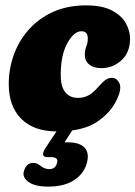

<svg xmlns="http://www.w3.org/2000/svg" viewBox="-20 -478 503 713"><path d="M282.5 -362Q254.5 -362 230 -317.5Q205.5 -273 205.5 -200.5Q205.5 -155.5 222.8 -135Q240 -114.5 269 -114.5Q291 -114.5 308 -123.5Q325 -132.5 342 -152Q358 -170.5 369.8 -179.8Q381.5 -189 395.5 -189Q413 -189 423 -169.8Q433 -150.5 415.5 -111.5Q392.5 -60 339.5 -25Q286.5 10 191 10Q106 10 59.2 -36.5Q12.5 -83 12.5 -166Q12.5 -222 31.2 -274.2Q50 -326.5 86.8 -368Q123.5 -409.5 177 -433.8Q230.5 -458 300 -458Q358.5 -458 394.2 -439.8Q430 -421.5 446.5 -393Q463 -364.5 463 -334.5Q463 -283 430.8 -254Q398.5 -225 357.5 -225Q328 -225 311.5 -238.2Q295 -251.5 295 -274Q295 -292.5 300.5 -305.5Q306 -318.5 306 -335Q306 -362 282.5 -362ZM202 -8.5H258L219.5 50.5Q225 50.5 231 50.5Q275.5 50.5 294 70.2Q312.5 90 302.5 127.5Q291.5 167.5 254.8 191.2Q218 215 159.5 215Q109.5 215 86 197.8Q62.5 180.5 68.5 159Q76.5 127 104 127Q113 127 119.2 130.5Q125.5 134 132 139Q146.5 150 163 150Q186 150 192 126.5Q198 105.5 169 105.5H156Q141 105.5 140 96Q139 86.5 149 71.5Z"/></svg>

Font: Fraunces 144pt S100 Black
Style: Italic
Weight: 900
Italic angle: -16°
Version: Version 1.000; ttfautohint (v1.8.3)